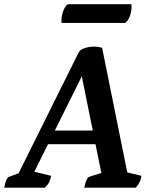

<svg xmlns="http://www.w3.org/2000/svg" viewBox="-52 -872 706 892"><path d="M-32.5 0Q-28.5 -21.9 -22.6 -35.1Q-16.7 -48.4 -9.2 -50.9L59 -76.1L20.3 -38.8L313.3 -627.9Q318.7 -638.6 331.6 -644.6Q344.5 -650.6 358.9 -653Q373.2 -655.5 382.4 -655.5Q393.9 -655.5 403.9 -654Q414 -652.5 422.5 -649.6L545 -42.2L521.3 -75.3L605.1 -55.1Q602.7 -38.9 597 -26.6Q591.4 -14.3 578.2 0H339.4Q343.9 -21.9 349.8 -35.1Q355.7 -48.4 363.2 -50.9L431.8 -72.9L423.7 -43.9L318.9 -562.6L350.9 -563.2L91 -41.1L90.2 -78.5L185.6 -55.1Q182.6 -38.9 176.7 -26.6Q170.8 -14.3 156.6 0ZM149.8 -202 172.6 -265.7H403.5L407.6 -202ZM529.6 -765.5H234.5Q233.5 -768.4 233.5 -775.7Q233.5 -800 242 -821.6Q250.5 -843.1 263.2 -852.4H558.3Q558.3 -850.9 558.8 -848.2Q559.3 -845.6 559.3 -842.7Q559.3 -818.8 551.3 -797Q543.3 -775.3 529.6 -765.5Z"/></svg>

Font: Petrona
Style: Italic
Weight: 400
Italic angle: -9°
Designer: Ringo R. Seeber
Foundry: Ringo R. Seeber
Version: Version 2.001; ttfautohint (v1.8.3)